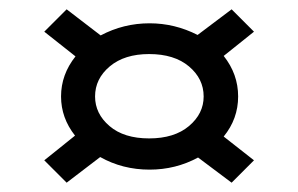

<svg xmlns="http://www.w3.org/2000/svg" viewBox="-20 -552 640 412"><path d="M123 -160 75 -208 141 -261Q111 -299 111 -345Q111 -392 142 -431L75 -484L123 -532L196 -476Q245 -502 301 -502Q355 -502 404 -477L477 -532L525 -484L460 -432Q491 -393 491 -345Q491 -297 460 -259L525 -208L477 -160L405 -214Q381 -201 355 -194.5Q329 -188 301 -188Q243 -188 195 -215ZM300 -255Q354 -255 385.5 -281.5Q417 -308 417 -345Q417 -383 385.5 -409.5Q354 -436 300 -436Q247 -436 215.5 -409.5Q184 -383 184 -345Q184 -308 215 -281.5Q246 -255 300 -255Z"/></svg>

Font: Inconsolata Expanded Medium
Style: Regular
Weight: 500
Width: 7
Monospace: yes
Designer: Raph Levien, Cyreal, Brenton Simpson
Foundry: Raph Levien, Cyreal, Google
Version: Version 3.001; ttfautohint (v1.8.2.53-6de2)